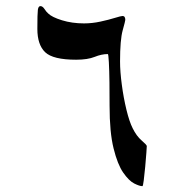

<svg xmlns="http://www.w3.org/2000/svg" viewBox="-20 -540 614 645"><path d="M473.1 -49.3Q473.1 -47.4 471.7 -26.6Q470.2 -5.9 467.8 20.3Q465.3 46.4 462.9 65.9Q460.4 85.4 458.5 85.4Q448.7 85.4 430.9 76.4Q413.1 67.4 394 40Q375 12.7 361.6 -41.3Q348.1 -95.2 348.1 -185.1Q348.1 -223.1 347.7 -263.2Q347.2 -303.2 345.7 -330.8Q344.2 -358.4 342.3 -358.4Q321.3 -358.4 297.9 -348.9Q274.4 -339.4 235.8 -339.4Q158.2 -339.4 131.8 -364.5Q105.5 -389.6 105.5 -442.9Q105.5 -494.6 107.2 -507.1Q108.9 -519.5 115.7 -519.5Q123 -519.5 129.4 -509.8Q135.7 -500 142.1 -494.6Q154.3 -482.4 188.2 -471.9Q222.2 -461.4 262.2 -461.4Q289.6 -461.4 317.6 -467.5Q345.7 -473.6 366.2 -480Q386.7 -486.3 391.6 -486.3Q400.9 -486.3 400.9 -473.1Q400.9 -469.7 392.1 -438Q383.3 -406.2 383.3 -333.5Q383.3 -299.8 389.2 -255.6Q395 -211.4 404.8 -171.1Q414.6 -130.9 425.8 -108.9Q438.5 -83 455.8 -68.1Q473.1 -53.2 473.1 -49.3Z"/></svg>

Font: Scheherazade New Medium
Style: Regular
Weight: 500
Designer: SIL International
Foundry: SIL International
Version: Version 4.000